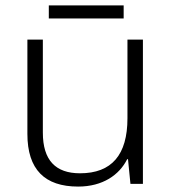

<svg xmlns="http://www.w3.org/2000/svg" viewBox="-20 -678 636 708"><path d="M436 -658H160V-610H436ZM507 -532H450V-242C450 -107 392 -39 275 -39C185 -39 138 -87 138 -189V-532H81V-184C81 -53 145 10 268 10C359 10 420 -33 449 -91H452L461 0H507Z"/></svg>

Font: Noto Sans Sinhala UI Light
Style: Regular
Weight: 300
Designer: Jelle Bosma - Monotype Design Team
Foundry: Monotype Imaging Inc.
Version: Version 2.006